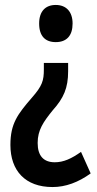

<svg xmlns="http://www.w3.org/2000/svg" viewBox="-20 -562 390 775"><path d="M273 -467C273 -515 247 -542 205 -542C164 -542 138 -517 138 -467C138 -416 163 -392 205 -392C249 -392 273 -418 273 -467ZM255 -274V-308H157V-282C157 -237 151 -216 109 -168C51 -101 22 -63 22 23C22 127 82 193 192 193C245 193 296 174 346 138L307 51C269 78 237 93 201 93C156 93 132 67 132 15C132 -37 155 -70 193 -117C237 -166 255 -207 255 -274Z"/></svg>

Font: Noto Sans Sinhala UI ExtraCondensed SemiBold
Style: Regular
Weight: 600
Width: 2
Designer: Jelle Bosma - Monotype Design Team
Foundry: Monotype Imaging Inc.
Version: Version 2.006